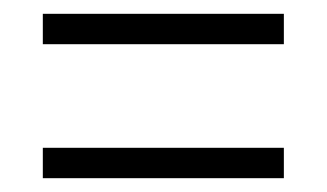

<svg xmlns="http://www.w3.org/2000/svg" viewBox="-20 -496 474 278"><path d="M42 -476H391V-432H42ZM42 -282H391V-238H42Z"/></svg>

Font: Noto Serif Sinhala ExtraCondensed Light
Style: Regular
Weight: 300
Width: 2
Designer: Jelle Bosma - Monotype Design Team
Foundry: Monotype Imaging Inc.
Version: Version 2.007; ttfautohint (v1.8.4.7-5d5b)